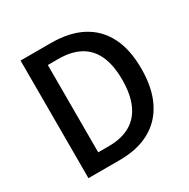

<svg xmlns="http://www.w3.org/2000/svg" viewBox="-165 -890 1028 1042"><g transform="rotate(-30 349.5 -368.5)"><path d="M97 0V-737H288Q402 -737 481 -695.5Q560 -654 601.5 -573Q643 -492 643 -371Q643 -251 601.5 -168Q560 -85 482 -42.5Q404 0 294 0ZM213 -95H280Q359 -95 413.5 -126Q468 -157 495.5 -218.5Q523 -280 523 -371Q523 -463 495.5 -523Q468 -583 413.5 -612.5Q359 -642 280 -642H213Z"/></g></svg>

Font: Noto Sans KR Medium
Style: Regular
Weight: 500
Designer: Ryoko NISHIZUKA  (kana, bopomofo & ideographs); Paul D. Hunt (Latin, Greek & Cyrillic); Sandoll Communications , Soo-you
Foundry: Adobe
Version: Version 2.004-H2;hotconv 1.0.118;makeotfexe 2.5.65603